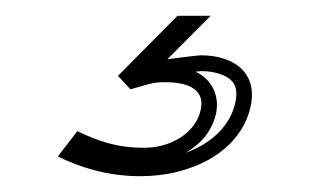

<svg xmlns="http://www.w3.org/2000/svg" viewBox="-20 -20 392 243"><path d="M191.8 55 246.6 0H204.6L129.3 76L145.1 93C165.7 87.7 170.9 84 188.9 84C217.1 84 242.3 92.6 233 123C224.9 149.5 195.3 167 162.5 167C126.9 167 103.7 158.3 77.9 146L53.2 178C82.1 192.3 117.1 203 157.5 203C222.7 203 279.8 172.8 295.3 122C309.9 74.3 277.9 50 234.3 50C230 50 195.5 54.4 191.8 55ZM227.4 70.7C231.8 70.2 233.7 70.1 234.6 70C243.6 70.1 250 71.1 256.2 73C275.1 78.7 284.4 89.2 276.1 116.2C268.3 141.7 245.8 162.2 215.1 173.4C233.4 162.6 246.1 148.4 252.1 128.8C260.4 101.6 246.9 79.4 227.4 70.7Z"/></svg>

Font: Din Kursivschrift
Style: EngGhost
Weight: 400
Version: Version 1.089